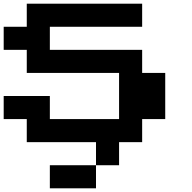

<svg xmlns="http://www.w3.org/2000/svg" viewBox="-20 -1020 1040 1040"><path d="M125 -937.5V-1000H437.5H750V-937.5V-875H500H250V-812.5V-750H500H750V-687.5V-625H812.5H875V-500V-375H812.5H750V-312.5V-250H687.5H625V-187.5V-125H562.5H500V-62.5V0H375H250V-62.5V-125H375H500V-187.5V-250H312.5H125V-312.5V-375H62.5H0V-437.5V-500H125H250V-437.5V-375H437.5H625V-500V-625H375H125V-687.5V-750H62.5H0V-812.5V-875H62.5H125Z"/></svg>

Font: Press Start 2P
Style: Regular
Weight: 500
Monospace: yes
Version: Version 2.14